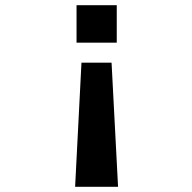

<svg xmlns="http://www.w3.org/2000/svg" viewBox="-20 -520 740 740"><path d="M430 -355.5H275V-500H430ZM410 -278.5 435 200H269.5L294 -278.5Z"/></svg>

Font: Trispace SemiExpanded SemiBold
Style: Regular
Weight: 600
Width: 6
Designer: Tyler Finck
Foundry: Etcetera Type Company
Version: Version 1.210; ttfautohint (v1.8.3)